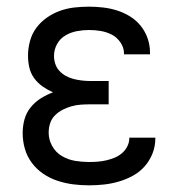

<svg xmlns="http://www.w3.org/2000/svg" viewBox="-20 -548 540 576"><path d="M247 8Q223 8 199.5 5Q176 2 153 -5.5Q130 -13 110 -26.5Q90 -40 75.5 -59.5Q61 -79 54.5 -102Q48 -125 48 -149Q48 -170 53.5 -190Q59 -210 72 -226Q85 -242 102.5 -253Q120 -264 139 -271Q123 -278 108 -288.5Q93 -299 82.5 -313.5Q72 -328 68 -345.5Q64 -363 64 -381Q64 -403 70 -425Q76 -447 89 -464.5Q102 -482 120.5 -495Q139 -508 160 -515.5Q181 -523 203 -525.5Q225 -528 247 -528Q268 -528 289.5 -525.5Q311 -523 331.5 -516.5Q352 -510 370.5 -498.5Q389 -487 402.5 -470Q416 -453 423 -432.5Q430 -412 430 -390V-385H352V-388Q352 -405 341.5 -420.5Q331 -436 315.5 -444Q300 -452 282.5 -455Q265 -458 247 -458Q229 -458 210.5 -454.5Q192 -451 176 -441.5Q160 -432 151 -415.5Q142 -399 142 -380Q142 -368 146 -356Q150 -344 158.5 -335Q167 -326 178 -320Q189 -314 201 -311Q213 -308 225.5 -306.5Q238 -305 250 -305H306V-235H250Q236 -235 222 -234Q208 -233 194 -229Q180 -225 167.5 -218.5Q155 -212 145 -202Q135 -192 130.5 -178.5Q126 -165 126 -150Q126 -129 136.5 -110Q147 -91 165.5 -80Q184 -69 205 -65.5Q226 -62 247 -62Q260 -62 273 -63Q286 -64 299 -67Q312 -70 324 -75Q336 -80 346 -88.5Q356 -97 362 -109Q368 -121 368 -134V-135H446V-132Q446 -109 437.5 -87.5Q429 -66 414 -49Q399 -32 379 -21Q359 -10 337 -3.5Q315 3 292.5 5.5Q270 8 247 8Z"/></svg>

Font: Iosevka Term
Style: Regular
Weight: 400
Monospace: yes
Designer: Belleve Invis
Foundry: Belleve Invis
Version: Version 30.0.1